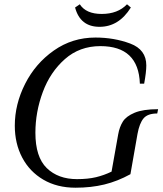

<svg xmlns="http://www.w3.org/2000/svg" viewBox="-20 -855 760 895"><path d="M49 -269Q49 -369 97 -464Q145 -559 231 -619.5Q317 -680 425 -680Q512 -680 587 -652Q662 -624 662 -550Q662 -519 652 -465H632Q626 -640 448 -640Q351 -640 282.5 -579.5Q214 -519 179.5 -426Q145 -333 145 -236Q145 -123 198 -71.5Q251 -20 339 -20Q390 -20 427.5 -29Q465 -38 500 -55L531 -229Q537 -263 552.5 -288Q568 -313 607.5 -329.5Q647 -346 717 -346L713 -326Q668 -326 649 -303Q630 -280 621 -231L588 -43Q528 -10 466.5 5Q405 20 332 20Q246 20 182 -17.5Q118 -55 83.5 -120.5Q49 -186 49 -269ZM330 -820 352 -835Q381 -790 454 -790Q529 -790 572 -835L590 -820Q534 -730 444 -730Q354 -730 330 -820Z"/></svg>

Font: Philosopher
Style: Italic
Weight: 400
Italic angle: -10°
Designer: Jovanny Lemonad
Foundry: Jovanny Lemonad
Version: Version 2.000